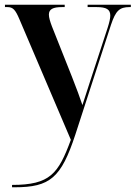

<svg xmlns="http://www.w3.org/2000/svg" viewBox="-20 -556 574 813"><path d="M31 227V237H42C192 237 239 197 299 14L450 -451C470 -511 486 -526 529 -526H534V-536H351V-526H389C431 -526 447 -516 447 -490C447 -478 443 -461 436 -439L362 -213C352 -182 340 -146 329 -111C317 -147 306 -176 285 -230L200 -444C192 -465 187 -482 187 -494C187 -517 204 -526 243 -526H254V-536H1V-526H11C35 -526 45 -515 62 -475L280 36C227 180 192 227 31 227Z"/></svg>

Font: Noto Serif Display SemiCondensed SemiBold
Style: Regular
Weight: 600
Width: 4
Designer: Monotype Design Team
Foundry: Monotype Imaging Inc.
Version: Version 2.009